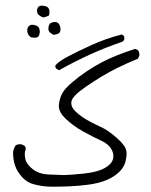

<svg xmlns="http://www.w3.org/2000/svg" viewBox="-20 -513 540 688"><path d="M26.9 35.2Q26.9 59.1 34.2 80.8Q41.5 102.5 60.1 122.6Q78.1 142.1 103.5 147.9Q129.9 154.8 158.2 155.8Q167 155.8 186 155.8Q205.1 155.8 235.6 154.3Q266.1 152.8 295.4 148.9Q371.6 139.2 408.7 101.6Q423.3 86.9 428.5 69.6Q433.6 52.2 433.6 37.6Q433.6 31.2 432.1 25.4Q428.7 7.8 397.9 -19.3Q367.2 -46.4 340.3 -58.6Q298.8 -77.6 276.4 -92.8Q261.2 -103 249.5 -114.7Q235.4 -128.9 235.4 -143.1Q235.4 -148.4 237.3 -153.8Q240.2 -162.1 252 -173.8Q263.7 -185.5 287.6 -202.1Q346.7 -243.2 400.4 -269.5Q432.1 -285.2 474.1 -302.7L479 -312.5Q479.5 -314.5 479.5 -316.4Q479.5 -326.2 474.6 -333L464.4 -337.9Q392.6 -314.9 345.2 -290Q284.7 -257.8 237.3 -216.8Q212.4 -195.3 204.1 -180.2Q192.9 -160.6 190.9 -135.7Q190.9 -134.3 190.9 -132.8Q190.9 -110.8 214.8 -87.9Q242.7 -61.5 276.9 -42.5Q312 -22.9 342.8 -8.8Q377.4 7.3 384.8 35.2Q386.2 41.5 386.2 46.9Q386.2 68.8 362.8 84.5Q336.4 103 280.8 108.9Q230 114.3 209 114.3Q196.8 114.3 153.8 112.3Q120.6 110.8 98.1 93.8Q75.7 76.7 70.8 57.1Q68.8 48.3 68.8 40Q68.8 31.7 70.6 26.9Q72.3 22 72.3 20Q72.3 18.1 71.8 15.9Q71.3 13.7 68.4 9.8L56.6 3.9Q53.7 3.9 50.8 3.9Q41.5 3.9 35.2 8.8Q29.3 18.6 26.9 30.3Q26.9 32.7 26.9 35.2ZM425.3 -381.3Q422.9 -386.7 417 -389.6Q360.8 -375.5 309.1 -352.1Q257.3 -328.6 221.7 -309.6Q189.5 -292.5 178.2 -278.3Q178.2 -278.3 178.2 -277.8Q178.2 -271 180.7 -267.6L191.4 -261.2Q307.6 -326.2 415.5 -362.3Q422.4 -364.7 425.3 -371.6ZM97.7 -378.4H98.1Q102.1 -377.9 104.5 -377.9Q110.4 -377.9 112.8 -379.2Q115.2 -380.4 116.7 -381.3Q119.6 -384.8 121.1 -389.9Q122.6 -395 122.6 -397.5Q122.6 -411.1 117.2 -416.5Q113.3 -420.4 106.9 -422.4Q100.6 -424.3 95.2 -424.3Q88.4 -424.3 83 -418.9Q77.6 -413.6 77.6 -405.3Q77.6 -391.6 85.9 -383.3Q90.8 -378.4 97.7 -378.4ZM192.9 -395.5Q196.8 -399.4 196.8 -410.2Q196.8 -415.5 194.3 -420.9Q190.9 -430.7 183.6 -433.1Q180.2 -434.1 175.8 -434.1Q171.4 -434.1 166.5 -432.4Q161.6 -430.7 159.2 -428.7Q155.3 -424.3 153.8 -416.5Q153.3 -413.6 153.3 -410.6Q153.3 -402.8 157.7 -397.9Q165 -391.1 171.9 -388.2Q187.5 -390.1 192.9 -395.5ZM152.3 -485.8Q148.9 -489.3 142.1 -491Q135.3 -492.7 129.9 -492.7Q113.8 -492.7 112.8 -475.6Q112.8 -474.6 112.8 -472.9Q112.8 -471.2 113.3 -469.2Q113.8 -464.8 117.2 -460.9Q125 -454.1 134.3 -450.2Q146 -452.6 153.8 -456.5Q157.2 -458 157.2 -469.2Q157.2 -480.5 152.3 -485.8Z"/></svg>

Font: Bakudai
Style: ExtraLight
Weight: 200
Version: Version 1.48